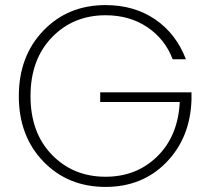

<svg xmlns="http://www.w3.org/2000/svg" viewBox="-20 -728 827 755"><path d="M395 -708Q508 -708 590.5 -651.5Q673 -595 711 -495H659Q629 -574 559.5 -621Q490 -668 395 -668Q268 -668 184 -581Q100 -494 100 -350Q100 -206 184 -119.5Q268 -33 395 -33Q517 -33 598.5 -113Q680 -193 687 -327H374V-365H733V-335Q728 -186 634 -89.5Q540 7 395 7Q247 7 150.5 -93Q54 -193 54 -350Q54 -507 150.5 -607.5Q247 -708 395 -708Z"/></svg>

Font: Poppins ExtraLight
Style: Regular
Weight: 275
Designer: Ninad Kale (Devanagari), Jonny Pinhorn (Latin)
Foundry: Indian Type Foundry
Version: Version 3.200;PS 1.000;hotconv 16.6.54;makeotf.lib2.5.65590